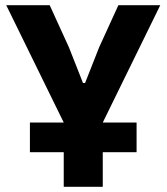

<svg xmlns="http://www.w3.org/2000/svg" viewBox="-20 -718 640 738"><path d="M225 -247 4 -698H171L245 -536L299 -399H307L361 -536L435 -698H596L375 -247H505V-133H375V0H225V-133H95V-247Z"/></svg>

Font: iA Writer Mono V
Style: Regular
Weight: 400
Designer: Mike Abbink, Paul van der Laan, Pieter van Rosmalen
Foundry: Bold Monday
Version: Version 2.000